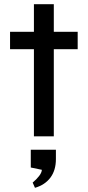

<svg xmlns="http://www.w3.org/2000/svg" viewBox="-20 -651 419 917"><path d="M28 -499H142V-631H237V-499H351V-416H237V0H142V-416H28ZM147 246 136 221Q154 206 166.5 190Q179 174 180 160L127 149V64H247V109Q247 162 221 197Q195 232 147 246Z"/></svg>

Font: Syne Med Modified
Style: Regular
Weight: 500
Designer: Lucas Descroix
Foundry: Bonjour Monde
Version: Version 2.200